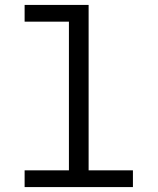

<svg xmlns="http://www.w3.org/2000/svg" viewBox="-20 -760 640 780"><path d="M80 -68H260V-672H80V-740H340V-68H520V0H80Z"/></svg>

Font: PlemolJP35 Console
Style: Regular
Weight: 400
Version: v2.0.3; ttfautohint (v1.8.4.7-5d5b-dirty) -l 6 -r 45 -G 200 